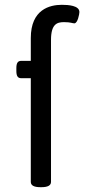

<svg xmlns="http://www.w3.org/2000/svg" viewBox="-20 -776 365 798"><path d="M237 -756C187 -756 108 -737 108 -618V-523H68C54 -523 48 -514 48 -493V-481C48 -460 54 -451 68 -451H108V-20C108 -6 120 2 148 2H152C180 2 192 -6 192 -20V-610C192 -676 217 -684 246 -684C275 -684 280 -679 289 -679C303 -679 310 -718 310 -726C310 -753 264 -756 237 -756Z"/></svg>

Font: Asap
Style: Regular
Weight: 400
Designer: Pablo Cosgaya
Foundry: Pablo Cosgaya
Version: Version 1.007;PS 001.007;hotconv 1.0.70;makeotf.lib2.5.58329